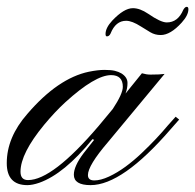

<svg xmlns="http://www.w3.org/2000/svg" viewBox="-69 -538 569 559"><path d="M252.9 -440.4Q249 -432.1 242.2 -432.1Q238.3 -432.1 238.3 -439Q238.3 -457 257.8 -478Q292 -514.2 317.9 -514.2Q338.4 -514.2 362.3 -498Q398.9 -472.7 416.5 -472.7Q449.2 -472.7 464.8 -509.8Q469.7 -518.1 474.6 -518.1Q479.5 -518.1 479.5 -511.2Q479.5 -493.7 460 -472.2Q427.2 -436 398.9 -436Q382.3 -436 368.7 -444.1Q355 -452.1 341.3 -460.9Q315.4 -477.5 298.3 -477.5Q267.6 -477.5 252.9 -440.4ZM194.8 1Q146 1 146 -29.3Q146 -54.2 174.3 -91.8L205.1 -130.9L200.2 -132.8Q118.2 -31.7 45.4 -5.9Q25.4 1 10.7 1Q-49.3 1 -49.3 -63Q-49.3 -138.2 10.7 -206.5Q99.6 -310.1 189.5 -329.1Q216.3 -334.5 235.4 -334.5Q254.4 -334.5 265.4 -331.8Q276.4 -329.1 284.7 -324.2Q302.2 -313 302.2 -296.6Q302.2 -280.3 296.4 -265.6L344.2 -324.7Q357.4 -320.8 368.7 -320.8Q397.5 -320.8 410.2 -322.8L245.6 -124.5Q187 -56.2 187 -28.3Q187 -12.7 205.6 -12.7Q224.1 -12.7 248.3 -23.9Q272.5 -35.2 296.4 -52.7Q320.3 -70.3 343 -91.8Q365.7 -113.3 385 -133.8Q404.3 -154.3 418.9 -171.9L442.4 -198.2L452.6 -189.9L427.7 -161.6Q287.1 1 194.8 1ZM59.6 -174.8Q-9.3 -91.3 -9.3 -38.1Q-9.3 -13.7 12.7 -13.7Q84 -13.7 218.3 -171.4L259.3 -220.7Q288.6 -265.1 288.6 -285.2Q288.6 -319.3 254.4 -319.3Q208 -319.3 121.1 -240.2Q91.3 -212.9 59.6 -174.8Z"/></svg>

Font: Pinyon Script
Style: Regular
Weight: 400
Designer: Nicole Fally
Foundry: Nicole Fally
Version: Version 1.005